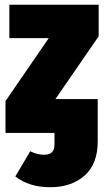

<svg xmlns="http://www.w3.org/2000/svg" viewBox="-20 -554 434 800"><path d="M391.1 -534.2V-402.8L210.9 -141.1H387.2V35.2Q387.2 128.9 332.5 177.5Q277.8 226.1 189 226.1Q101.6 226.1 43.9 181.2L106 76.2Q134.8 90.8 164.1 90.8Q185.5 90.8 196.3 80.6Q207 70.3 207 46.9V0H2.9V-132.8L183.1 -395H19V-534.2Z"/></svg>

Font: Fira Sans Compressed Heavy
Style: Regular
Weight: 900
Width: 1
Designer: Carrois Corporate & Edenspiekermann AG
Foundry: Carrois Corporate GbR & Edenspiekermann AG
Version: Version 4.203;PS 004.203;hotconv 1.0.88;makeotf.lib2.5.64775